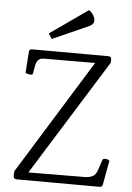

<svg xmlns="http://www.w3.org/2000/svg" viewBox="-61 -1055 702 1021"><g transform="rotate(5 290.0 -544.5)"><path d="M69 -80Q49 -80 50 -100L51 -122L429 -733L157 -732Q135 -732 125 -720.5Q115 -709 111 -686L105 -650Q104 -641 94 -641Q88 -641 79 -643Q70 -645 65 -649L73 -764Q74 -776 90 -776L497 -775Q512 -775 512 -760V-742L126 -122L424 -124Q453 -124 469.5 -133.5Q486 -143 494 -167L512 -221Q515 -230 525 -230Q540 -230 550 -222L526 -91Q523 -79 510 -79ZM381 -926 188 -840 170 -868 372 -1010Q388 -1000 397 -984Q406 -968 405 -955Q405 -937 381 -926Z"/></g></svg>

Font: Gowun Batang
Style: Regular
Weight: 400
Designer: Yanghee Ryu
Foundry: Yanghee Ryu
Version: Version 2.000